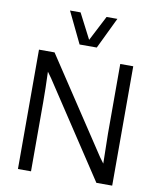

<svg xmlns="http://www.w3.org/2000/svg" viewBox="-103 -1064 946 1144"><g transform="rotate(10 370.0 -492.0)"><path d="M226.6 -983.9H290.5L369.1 -831.5L447.8 -983.9H513.2L421.9 -794.4H317.9ZM655.3 0H559.6L184.6 -568.4L160.2 -602.1Q164.1 -499.5 164.1 -418.9V0H85V-722.2H179.2L555.2 -153.8L580.1 -120.1Q576.7 -275.9 576.7 -300.3V-722.2H655.3Z"/></g></svg>

Font: Oxygen
Style: Regular
Weight: 400
Designer: Vernon Adams
Foundry: Vernon Adams
Version: Version Release 0.2.3 webfont; ttfautohint (v0.93.3-1d66) -l